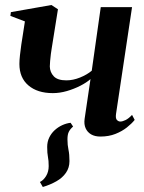

<svg xmlns="http://www.w3.org/2000/svg" viewBox="-20 -534 574 767"><path d="M262 -43.5 272 -28.5Q260 -18 254.8 -7.2Q249.5 3.5 249.5 22.5Q249.5 45.5 253.5 64Q257.5 82.5 257.5 109.5Q257.5 136 243.5 156.2Q229.5 176.5 205.2 190.2Q181 204 151 213L139.5 193Q154 186 164.2 169Q174.5 152 174.5 129.5Q174.5 107 171.5 92.8Q168.5 78.5 168.5 53Q168.5 32.5 176.5 15.8Q184.5 -1 198 -13.5Q211.5 -26 228.2 -33.8Q245 -41.5 262 -43.5ZM211.5 -497 186.5 -340.5Q185 -333 183.2 -318.5Q181.5 -304 180.2 -290Q179 -276 179 -268.5Q179.5 -245.5 194.8 -229.2Q210 -213 245 -213Q271.5 -213 299.5 -224.2Q327.5 -235.5 346.5 -251.5L382.5 -505.5H507.5L443.5 -79Q441 -61 447 -54.8Q453 -48.5 460.5 -48.5Q469.5 -48.5 481.8 -54.5Q494 -60.5 507.5 -75L518 -55Q506 -40 486.8 -24.8Q467.5 -9.5 441 1Q414.5 11.5 381 11.5Q359 11.5 344 2.8Q329 -6 322 -21.8Q315 -37.5 318 -59L341.5 -218Q325.5 -204 300.5 -191.2Q275.5 -178.5 247 -170.2Q218.5 -162 191 -162Q129.5 -162 93.5 -192.8Q57.5 -223.5 57.5 -278.5Q57.5 -293 59.8 -314Q62 -335 65.2 -356.5Q68.5 -378 71 -393.5L79.5 -448.5L21.5 -470.5L23.5 -485.5L185.5 -514Z"/></svg>

Font: Merriweather 144pt SemiBold
Style: Italic
Weight: 600
Italic angle: -7.8°
Version: Version 2.101